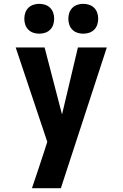

<svg xmlns="http://www.w3.org/2000/svg" viewBox="-20 -983 640 1003"><path d="M147 0Q163 -47 178.5 -93.5Q194 -140 209 -186L227 -242L62 -735H213L304 -385L387 -735H538L298 0ZM415 -807Q399 -807 384 -812Q369 -817 358 -828Q347 -839 342 -854Q337 -869 337 -885Q337 -901 342 -916Q347 -931 358 -942Q369 -953 384 -958Q399 -963 415 -963Q431 -963 446 -958Q461 -953 472 -942Q483 -931 488 -916Q493 -901 493 -885Q493 -869 488 -854Q483 -839 472 -828Q461 -817 446 -812Q431 -807 415 -807ZM185 -807Q169 -807 154 -812Q139 -817 128 -828Q117 -839 112 -854Q107 -869 107 -885Q107 -901 112 -916Q117 -931 128 -942Q139 -953 154 -958Q169 -963 185 -963Q201 -963 216 -958Q231 -953 242 -942Q253 -931 258 -916Q263 -901 263 -885Q263 -869 258 -854Q253 -839 242 -828Q231 -817 216 -812Q201 -807 185 -807Z"/></svg>

Font: Iosevka Heavy Extended
Style: Regular
Weight: 900
Width: 7
Monospace: yes
Designer: Belleve Invis
Foundry: Belleve Invis
Version: Version 32.5.0; ttfautohint (v1.8.4)